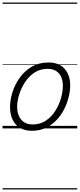

<svg xmlns="http://www.w3.org/2000/svg" viewBox="-20 -1011 628 1512"><path d="M231 19Q175 19 136.5 -4.5Q98 -28 78.5 -70.5Q59 -113 59 -168Q59 -223 78 -284Q97 -345 135 -398.5Q173 -452 230 -485.5Q287 -519 363 -519Q418 -519 455.5 -496.5Q493 -474 513 -433.5Q533 -393 533 -339Q533 -298 521.5 -249.5Q510 -201 486.5 -153.5Q463 -106 426.5 -67Q390 -28 341.5 -4.5Q293 19 231 19ZM237 -31Q297 -31 341.5 -61Q386 -91 415.5 -138Q445 -185 460 -237.5Q475 -290 475 -334Q475 -376 461.5 -406Q448 -436 421 -452.5Q394 -469 355 -469Q297 -469 252.5 -440Q208 -411 177.5 -364.5Q147 -318 131 -266.5Q115 -215 115 -170Q115 -128 129.5 -96.5Q144 -65 171 -48Q198 -31 237 -31ZM0 471H588V481H0ZM0 -20H588V0H0ZM0 -505H588V-500H0ZM0 -991H588V-981H0Z"/></svg>

Font: Playwrite IE Guides
Style: Regular
Weight: 400
Designer: Veronika Burian, José Scaglione
Foundry: TypeTogether
Version: Version 1.003